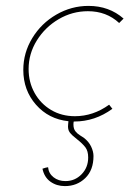

<svg xmlns="http://www.w3.org/2000/svg" viewBox="-20 -406 439 651"><path d="M280 -386Q350 -386 399 -343Q399 -343 384 -328Q341 -368 278 -368Q225 -368 179 -341Q133 -314 105 -269Q77 -224 77 -172Q77 -127 97.5 -90.5Q118 -54 153.5 -33Q189 -12 234 -12Q296 -12 350 -51Q362 -36 361 -37Q302 6 232 6H230Q229 10 229 16Q229 31 236 39.5Q243 48 251.5 53Q260 58 264 61Q281 74 289 91Q297 108 297 123Q297 171 269 198Q241 225 200 225Q172 225 151 210Q130 195 124 166Q135 162 143 161Q145 182 161.5 195Q178 208 202 208Q234 208 256.5 185Q279 162 279 128Q279 106 269.5 93.5Q260 81 241 66Q224 53 216.5 43Q209 33 211 16L212 5Q145 -2 102 -51Q59 -100 59 -169Q59 -227 89.5 -277Q120 -327 171 -356.5Q222 -386 280 -386Z"/></svg>

Font: Josefin Sans Thin
Style: Italic
Weight: 200
Italic angle: -7°
Designer: Santiago Orozco
Foundry: Typemade
Version: Version 2.000